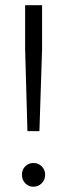

<svg xmlns="http://www.w3.org/2000/svg" viewBox="-20 -707 241 735"><path d="M76.2 -687H141.1V-519L130.9 -205.1H85L76.2 -519ZM107.9 -83Q127 -83 139.9 -70.1Q152.8 -57.1 152.8 -38.1Q152.8 -18.6 139.6 -5.4Q126.5 7.8 107.9 7.8Q89.4 7.8 76.7 -5.4Q64 -18.6 64 -38.1Q64 -57.6 76.7 -70.3Q89.4 -83 107.9 -83Z"/></svg>

Font: Montserrat arm Light
Style: Regular
Weight: 300
Designer: Julieta Ulanovsky
Foundry: Julieta Ulanovsky
Version: Version 6.000;PS 006.000;hotconv 1.0.88;makeotf.lib2.5.64775